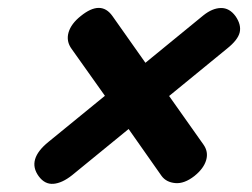

<svg xmlns="http://www.w3.org/2000/svg" viewBox="-20 -578 623 474"><path d="M75.5 -143Q45.5 -184 100 -228L239 -341.5L157 -457Q143 -476 149.2 -497.8Q155.5 -519.5 179.5 -538.5Q229 -578.5 257.5 -538.5L339 -423L482 -540Q504.5 -558 525.5 -558.2Q546.5 -558.5 561.5 -538Q576 -517 571.8 -498.2Q567.5 -479.5 540.5 -458L397.5 -341L482 -221.5Q495 -203.5 489 -182.8Q483 -162 460 -143.5Q435 -124 412.8 -126Q390.5 -128 379 -143.5L297.5 -259.5L158 -145.5Q133.5 -126 112 -124.2Q90.5 -122.5 75.5 -143Z"/></svg>

Font: Fraunces 72pt SuperSoft Black
Style: Italic
Weight: 900
Italic angle: -16°
Version: Version 1.000;[b76b70a41]